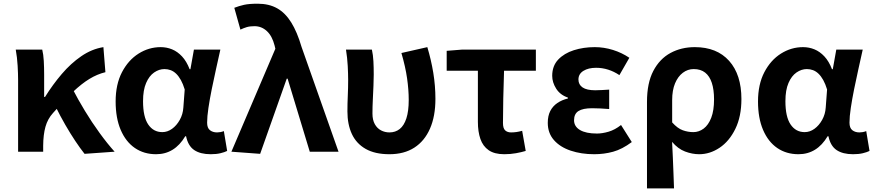

<svg xmlns="http://www.w3.org/2000/svg" viewBox="-20 -832 4796 1053"><path d="M79.3 0V-392.9Q79.3 -426.4 76.7 -471.8Q74.1 -517.1 66.4 -559.8H211.6Q218.1 -534 220.1 -498.1Q222.1 -462.3 222.1 -423V-300.2H226.9Q269.3 -368.2 318.8 -426.2Q368.3 -484.3 425.9 -523.8Q483.4 -563.3 547.1 -573.5L558.1 -436.1Q513.1 -425.2 470.5 -399.2Q427.8 -373.3 380 -327.9Q332.2 -282.5 270.7 -212.2Q241.4 -180 229.3 -136.7Q217.2 -93.4 216.8 -32.6V0ZM443.7 11.7Q419.4 -19 392.7 -59.1Q365.9 -99.3 338.3 -147.1Q310.7 -194.9 284.4 -248.3L379.1 -342.4Q407.4 -287.2 445.5 -224.3Q483.5 -161.4 526.2 -102.8Q568.8 -44.1 608.6 0Z M835.9 13.8Q769.6 13.8 719.7 -20.3Q669.9 -54.4 642 -119.5Q614.2 -184.6 614.2 -275.5Q614.2 -369.3 648.9 -435.9Q683.6 -502.4 740 -538Q796.4 -573.5 861.1 -573.5Q894 -573.5 923.6 -561.4Q953.3 -549.3 978.2 -522.7Q1003.1 -496.1 1020 -452.4H1024.3L1043.5 -559.8H1188.5Q1177.5 -509.8 1164.9 -453.7Q1152.4 -397.7 1141.3 -342.8Q1130.2 -287.8 1123.1 -240.2Q1115.9 -192.5 1115.9 -159.3Q1115.9 -130.2 1131.4 -118Q1146.9 -105.8 1170.5 -105.8Q1178.9 -105.8 1188.6 -107.5Q1198.3 -109.2 1207.7 -113L1225.8 -4.2Q1211.6 2.9 1189.1 8.3Q1166.5 13.8 1135.5 13.8Q1079.1 13.8 1045.2 -9Q1011.4 -31.8 1000.5 -84.8H996Q937.6 13.8 835.9 13.8ZM870.1 -107.4Q898.5 -107.4 923.6 -125.5Q948.7 -143.6 965.9 -174.4Q983.2 -205.2 985.6 -242.3L993 -341.3Q983.9 -371.4 972 -392.9Q960 -414.3 946.1 -427.7Q932.1 -441.2 915.9 -447.2Q899.6 -453.2 882 -453.2Q852.5 -453.2 825.3 -434.5Q798.2 -415.8 781.4 -377Q764.5 -338.2 764.5 -277.1Q764.5 -191 793 -149.2Q821.4 -107.4 870.1 -107.4Z M1406.8 11.7 1249.1 0 1490.2 -564.7 1485.9 -582.6Q1472.6 -634.6 1443.6 -661.5Q1414.5 -688.4 1375.9 -688.4Q1350.7 -688.4 1333.6 -683.3Q1316.6 -678.2 1298.5 -669.6L1265 -789.2Q1290.7 -799.3 1318.4 -805.5Q1346.1 -811.7 1393 -811.7Q1455.3 -811.7 1500 -786.5Q1544.6 -761.4 1577.2 -709Q1609.8 -656.6 1633.8 -574.8L1836.6 0H1678.9L1557.4 -400.6H1552.6Z M2115.5 13.8Q2036.7 13.8 1985.4 -15.4Q1934.2 -44.5 1909.8 -97.1Q1885.4 -149.8 1885.4 -220.4Q1885.4 -264.1 1887.4 -307.1Q1889.4 -350 1889.4 -392.9Q1889.4 -426.4 1887.1 -470.4Q1884.8 -514.3 1877.5 -559.8H2019.6Q2026.1 -531 2027.9 -496.6Q2029.7 -462.3 2029.7 -423Q2029.7 -398.2 2028.2 -361.9Q2026.7 -325.5 2024.7 -285.5Q2022.7 -245.4 2022.7 -209Q2022.7 -174.3 2035.6 -151.1Q2048.5 -128 2069.8 -116.9Q2091 -105.8 2116 -105.8Q2148.7 -105.8 2172.3 -124.6Q2195.8 -143.3 2208.7 -182.8Q2221.6 -222.4 2221.6 -283.6Q2221.6 -339.7 2212.6 -402.4Q2203.7 -465.1 2181.5 -541.3L2323.6 -573.5Q2344.5 -504.4 2356.3 -432.9Q2368 -361.3 2368 -289.7Q2368 -194.4 2338.2 -126.5Q2308.4 -58.5 2252.5 -22.4Q2196.5 13.8 2115.5 13.8Z M2745.6 13.8Q2691.8 13.8 2660.1 -8.2Q2628.4 -30.2 2614.7 -69.9Q2600.9 -109.6 2600.9 -163.7V-444.1H2429.8V-553.2L2511.9 -559.8H2918.9V-444.1H2744.4Q2741.8 -366.2 2740.1 -291.4Q2738.5 -216.7 2738.5 -157.7Q2738.5 -128.1 2750.5 -117Q2762.6 -105.8 2782.9 -105.8Q2798 -105.8 2812.4 -107.9Q2826.7 -110 2843.7 -114.6L2863.2 -4.2Q2839.6 2.9 2809.7 8.3Q2779.7 13.8 2745.6 13.8Z M3238.9 13.8Q3168.1 13.8 3110 -5.7Q3051.9 -25.2 3018 -63.7Q2984.2 -102.2 2984.2 -158.2Q2984.2 -196.6 2997.9 -223.3Q3011.7 -250 3036.7 -267Q3061.6 -284 3094.5 -291.8V-296.8Q3051.9 -311.5 3030.2 -345.9Q3008.5 -380.4 3008.5 -415.9Q3008.5 -470.3 3041.2 -505Q3073.9 -539.6 3127 -556.6Q3180.1 -573.5 3241.8 -573.5Q3292.1 -573.5 3341.4 -558.2Q3390.6 -542.9 3431.6 -515.1L3377 -420Q3347.6 -439.8 3315.4 -450Q3283.1 -460.2 3249.1 -460.2Q3206.7 -460.2 3179.5 -443.3Q3152.4 -426.4 3152.4 -396Q3152.4 -367.9 3175.2 -352.4Q3198.1 -336.9 3244.6 -336.9Q3262 -336.9 3281.9 -338.2Q3301.8 -339.5 3321 -340.5V-234Q3296.4 -236 3272.8 -237.2Q3249.2 -238.4 3227.1 -238.4Q3176.8 -238.4 3152.5 -223Q3128.3 -207.6 3128.3 -172.6Q3128.3 -138.3 3161 -118.9Q3193.7 -99.6 3253.8 -99.6Q3283.3 -99.6 3318 -109.8Q3352.6 -120 3386 -146.4L3445 -52.9Q3392.2 -13.5 3342.7 0.1Q3293.2 13.8 3238.9 13.8Z M3528.3 201.1V-272.9Q3528.3 -376.6 3563 -442.9Q3597.8 -509.3 3657.1 -541.4Q3716.3 -573.5 3790.5 -573.5Q3911.5 -573.5 3978.9 -498.1Q4046.2 -422.6 4046.2 -288.9Q4046.2 -192.9 4012.8 -125Q3979.5 -57.1 3926.5 -21.7Q3873.5 13.8 3814.6 13.8Q3776.5 13.8 3737.2 -1Q3697.9 -15.9 3666 -53.9Q3668.6 -8.7 3670.2 33.2Q3671.9 75 3673.5 116.3Q3675 157.5 3676.6 201.1ZM3782.3 -107.4Q3813.3 -107.4 3839.3 -126.9Q3865.2 -146.4 3880.7 -186.2Q3896.1 -226.1 3896.1 -286.6Q3896.1 -340.3 3883.9 -377.5Q3871.8 -414.6 3847.2 -433.9Q3822.6 -453.2 3784.6 -453.2Q3751.9 -453.2 3724.9 -432.9Q3697.9 -412.5 3682.2 -374.9Q3666.4 -337.2 3666.4 -282.8V-160.6Q3696.3 -127.5 3724.8 -117.5Q3753.3 -107.4 3782.3 -107.4Z M4358.9 13.8Q4292.6 13.8 4242.7 -20.3Q4192.9 -54.4 4165 -119.5Q4137.2 -184.6 4137.2 -275.5Q4137.2 -369.3 4171.9 -435.9Q4206.6 -502.4 4263 -538Q4319.4 -573.5 4384.1 -573.5Q4417 -573.5 4446.6 -561.4Q4476.3 -549.3 4501.2 -522.7Q4526.1 -496.1 4543 -452.4H4547.3L4566.5 -559.8H4711.5Q4700.5 -509.8 4687.9 -453.7Q4675.4 -397.7 4664.3 -342.8Q4653.2 -287.8 4646.1 -240.2Q4638.9 -192.5 4638.9 -159.3Q4638.9 -130.2 4654.4 -118Q4669.9 -105.8 4693.5 -105.8Q4701.9 -105.8 4711.6 -107.5Q4721.3 -109.2 4730.7 -113L4748.8 -4.2Q4734.6 2.9 4712.1 8.3Q4689.5 13.8 4658.5 13.8Q4602.1 13.8 4568.2 -9Q4534.4 -31.8 4523.5 -84.8H4519Q4460.6 13.8 4358.9 13.8ZM4393.1 -107.4Q4421.5 -107.4 4446.6 -125.5Q4471.7 -143.6 4488.9 -174.4Q4506.2 -205.2 4508.6 -242.3L4516 -341.3Q4506.9 -371.4 4495 -392.9Q4483 -414.3 4469.1 -427.7Q4455.1 -441.2 4438.9 -447.2Q4422.6 -453.2 4405 -453.2Q4375.5 -453.2 4348.3 -434.5Q4321.2 -415.8 4304.4 -377Q4287.5 -338.2 4287.5 -277.1Q4287.5 -191 4316 -149.2Q4344.4 -107.4 4393.1 -107.4Z"/></svg>

Font: Noto Sans HK Thin
Style: Regular
Weight: 100
Designer: Ryoko NISHIZUKA 西塚涼子 (kana, bopomofo & ideographs); Paul D. Hunt (Latin, Greek & Cyrillic); Sandoll Communications 산돌커뮤니
Foundry: Adobe
Version: Version 2.004-H2;hotconv 1.0.118;makeotfexe 2.5.65603